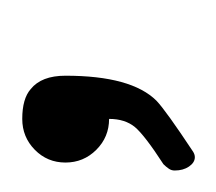

<svg xmlns="http://www.w3.org/2000/svg" viewBox="-38 -89 198 176"><g transform="rotate(-90 61.0 -1.0)"><path d="M79.6 -40Q79.6 20.5 56.6 43.5Q47.4 52.2 9.8 77.1Q7.3 78.6 4.9 78.6Q0 78.6 -3.7 73.2Q-7.3 67.9 -7.3 60.1Q-7.3 57.1 -5.6 54.7Q-3.9 52.2 -1.5 49.8Q24.9 32.7 32.5 23.7Q40 14.6 40 0Q23.4 0 11.7 -11.7Q0 -23.4 0 -40Q0 -56.6 11.7 -68.1Q23.4 -79.6 40 -79.6Q58.6 -79.6 67.4 -71.8Q79.6 -62 79.6 -40Z"/></g></svg>

Font: Shan Inle Unicode
Style: Normal
Weight: 400
Version: 2.0 Jan 1st, 2014